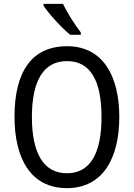

<svg xmlns="http://www.w3.org/2000/svg" viewBox="-20 -963 691 993"><path d="M306 -943H205V-934C230 -894 300 -818 343 -783H398V-795C369 -832 327 -898 306 -943ZM597 -358C597 -570 512 -724 327 -724C144 -724 55 -592 55 -359C55 -148 136 10 326 10C512 10 597 -145 597 -358ZM145 -358C145 -544 204 -647 327 -647C448 -647 505 -545 505 -358C505 -170 447 -67 326 -67C205 -67 145 -171 145 -358Z"/></svg>

Font: Noto Sans Oriya Cond
Style: Regular
Weight: 400
Width: 3
Designer: Amélie Bonet and Sol Matas
Foundry: Google LLC
Version: Version 2.006